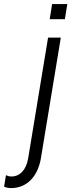

<svg xmlns="http://www.w3.org/2000/svg" viewBox="-111 -733 362 957"><path d="M148.8 -712.7 136.7 -637.4H212.4L224.4 -712.7ZM-55.4 204.5C22.4 204.5 78.5 146.7 93.4 52.9L192.1 -545.5H128.6L29.5 55.4C19.9 113.6 -11.7 146.7 -54 146.7C-66.4 146.7 -74.9 143.1 -81.3 140.3L-90.6 197.4C-80.6 201.7 -69.6 204.5 -55.4 204.5Z"/></svg>

Font: TID UI Light
Style: Italic
Weight: 300
Italic angle: -9.39999°
Designer: The TID Project Authors
Foundry: Bakken & Bæck
Version: Version 1.001;hotconv 1.0.109;makeotfexe 2.5.65596